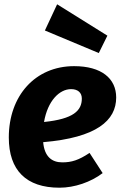

<svg xmlns="http://www.w3.org/2000/svg" viewBox="-20 -857 570 894"><path d="M521 -403C521 -492 452 -549 325 -549C144 -549 21 -411 21 -217C21 -64 102 17 257 17C327 17 403 -9 458 -51L397 -145C346 -111 313 -101 270 -101C221 -101 187 -128 181 -195C430 -216 521 -296 521 -403ZM311 -442C342 -442 361 -426 361 -398C361 -342 322 -303 185 -289C202 -388 257 -442 311 -442ZM480 -691 246 -837 189 -715 440 -610Z"/></svg>

Font: Fira Sans OT
Style: Bold Italic
Weight: 700
Italic angle: -8°
Designer: Carrois Corporate & Edenspiekermann
Foundry: Carrois Corporate GbR & Edenspiekermann AG
Version: Version 2.001